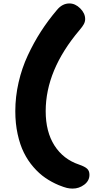

<svg xmlns="http://www.w3.org/2000/svg" viewBox="-20 -831 559 1114"><path d="M401.9 263.2Q384.3 263.2 368.4 259.5Q352.5 255.9 320.8 243.2Q278.8 225.6 242.7 200.7Q206.5 175.8 174.1 138.4Q141.6 101.1 118.7 54.9Q95.7 8.8 82.3 -53Q68.8 -114.7 68.8 -186Q68.8 -270 87.9 -353Q106.9 -436 141.6 -510.3Q176.3 -584.5 217.5 -648.4Q258.8 -712.4 310.1 -772.9Q341.3 -811 382.8 -811Q416.5 -811 445.3 -782.5Q474.1 -753.9 474.1 -720.2Q474.1 -705.6 466.6 -691.2Q459 -676.8 440.9 -655.8Q245.1 -424.8 245.1 -186Q245.1 -66.4 296.1 13.4Q347.2 93.3 439 124Q472.7 135.7 485.8 148.2Q499 160.6 499 183.1Q499 217.8 468.8 240.5Q438.5 263.2 401.9 263.2Z"/></svg>

Font: Shantell Sans Irregular
Style: Regular
Weight: 800
Designer: Stephen Nixon, Anya Danilova, Shantell Martin
Foundry: Arrow Type
Version: Version 1.006;[9816181b4]